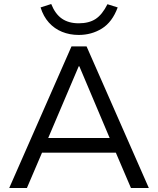

<svg xmlns="http://www.w3.org/2000/svg" viewBox="-20 -936 787 956"><path d="M26 0 336 -705H411L721 0H632L546 -201L588 -176H158L200 -201L114 0ZM372 -606 212 -230 188 -249H558L534 -230L375 -606ZM372 -762Q327 -762 289 -777.5Q251 -793 223.5 -823.5Q196 -854 182 -899L235 -916Q255 -866 288.5 -843Q322 -820 372 -820Q423 -820 456 -841.5Q489 -863 515 -915L566 -899Q539 -826 487.5 -794Q436 -762 372 -762Z"/></svg>

Font: Nunito Sans 10pt
Style: Regular
Weight: 400
Designer: Vernon Adams
Foundry: Vernon Adams
Version: Version 3.101;gftools[0.9.27]